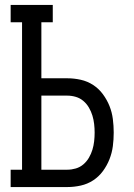

<svg xmlns="http://www.w3.org/2000/svg" viewBox="-20 -755 540 775"><path d="M23 0V-70H69V-665H23V-735H193V-665H147V-439H252Q279 -439 306 -433Q333 -427 356 -412Q379 -397 395.5 -374.5Q412 -352 422 -327Q432 -302 435.5 -274.5Q439 -247 439 -220Q439 -192 435.5 -165Q432 -138 422 -112.5Q412 -87 395.5 -64.5Q379 -42 356 -27Q333 -12 306 -6Q279 0 252 0ZM252 -70Q269 -70 286 -75Q303 -80 316.5 -91.5Q330 -103 339 -118.5Q348 -134 353 -150.5Q358 -167 360 -184.5Q362 -202 362 -220Q362 -237 360 -254.5Q358 -272 353 -288.5Q348 -305 339 -320.5Q330 -336 316.5 -347.5Q303 -359 286 -364Q269 -369 252 -369H147V-70Z"/></svg>

Font: Iosevka Slab
Style: Regular
Weight: 400
Monospace: yes
Designer: Belleve Invis
Foundry: Belleve Invis
Version: Version 11.2.4; ttfautohint (v1.8.3)